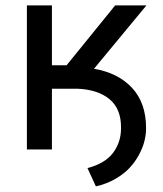

<svg xmlns="http://www.w3.org/2000/svg" viewBox="-20 -548 596 704"><path d="M170.4 0H78.6V-528.3H170.4V-308.6H224.1L402.3 -528.3H517.1L324.7 -295.9Q413.1 -280.8 464.4 -225.6Q515.6 -170.4 515.6 -78.1Q515.6 -55.7 509.8 -31.5Q503.9 -7.3 490 18.8Q476.1 44.9 455.6 67.1Q435.1 89.4 403.1 107.9Q371.1 126.5 331.5 135.3L300.8 68.4Q365.2 51.3 394.5 12.5Q423.8 -26.4 423.8 -78.1Q424.8 -148.4 381.8 -184.1Q338.9 -219.7 263.7 -222.7H170.4Z"/></svg>

Font: Bert Sans Medium
Style: Regular
Weight: 500
Designer: Christian Robertson, Adam Twardoch, & Cristiano Sobral
Foundry: Google
Version: Version 12.135;January 10, 2020;FontCreator 12.0.0.2547 64-b